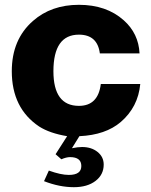

<svg xmlns="http://www.w3.org/2000/svg" viewBox="-20 -553 628 798"><path d="M563 -204Q554 -108 482 -46Q419 8 310 13L279 63Q304 58 321 58Q360 58 385.5 78.5Q411 99 411 131Q411 173 377 199Q343 225 287 225Q227 225 163 200L183 156Q233 174 266 174Q318 174 318 137Q318 100 271 100Q256 100 235 109L211 88L259 13Q187 1 143 -27Q29 -103 29 -257Q29 -389 117 -466Q193 -533 308 -533Q422 -533 494 -469Q556 -414 560 -331H395Q385 -409 308 -409Q202 -409 202 -257Q202 -113 308 -113Q388 -113 399 -204Z"/></svg>

Font: Almarai ExtraBold
Style: Regular
Weight: 800
Designer: Boutros International 2019
Foundry: Created by Boutros International 2019
Version: Version 1.10